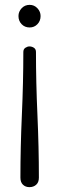

<svg xmlns="http://www.w3.org/2000/svg" viewBox="-20 -764 244 790"><path d="M64 -33Q64 -157 70 -291.5Q76 -426 76 -550Q76 -562 84.5 -567.5Q93 -573 101 -573Q111 -573 119.5 -567.5Q128 -562 128 -550Q128 -426 134 -291.5Q140 -157 140 -33Q140 -14 129 -4Q118 6 101 6Q85 6 74.5 -4Q64 -14 64 -33ZM102 -651Q82 -651 69 -664.5Q56 -678 56 -698Q56 -716 69 -730Q82 -744 102 -744Q121 -744 134 -730Q147 -716 147 -698Q147 -678 134 -664.5Q121 -651 102 -651Z"/></svg>

Font: Dosis
Style: Book
Weight: 400
Designer: EdgarTolentino, PabloImpallari, IginoMarini
Foundry: EdgarTolentino, PabloImpallari, IginoMarini
Version: Version 1.007